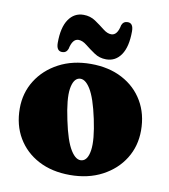

<svg xmlns="http://www.w3.org/2000/svg" viewBox="-79 -754 736 834"><g transform="rotate(10 288.5 -337.0)"><path d="M292 -479Q371.5 -479 431 -447.5Q490.5 -416 523.2 -360.2Q556 -304.5 556 -231.5Q556 -162.5 521.8 -107.5Q487.5 -52.5 426.2 -20.2Q365 12 284.5 12Q205 12 145.8 -19.2Q86.5 -50.5 53.5 -106.2Q20.5 -162 20.5 -235.5Q20.5 -304 55 -359Q89.5 -414 150.8 -446.5Q212 -479 292 -479ZM326 -60Q351 -65.5 357.5 -111Q364 -156.5 345 -246Q326 -335.5 301.8 -374.2Q277.5 -413 251.5 -407Q227 -401 220.2 -356.5Q213.5 -312 233 -221Q251.5 -131.5 275.8 -92.8Q300 -54 326 -60ZM352.5 -510Q323 -510 299.8 -525.8Q276.5 -541.5 257.2 -557Q238 -572.5 220.5 -572.5Q194 -572.5 184.5 -526.5Q177.5 -508 159 -508Q133.5 -508 133.5 -544.5Q133.5 -612.5 157.8 -648Q182 -683.5 223.5 -683.5Q253 -683.5 276.2 -667.8Q299.5 -652 318.8 -636.5Q338 -621 355.5 -621Q382.5 -621 391.5 -667.5Q398.5 -685.5 417.5 -685.5Q442.5 -685.5 442.5 -649.5Q442.5 -581 418.2 -545.5Q394 -510 352.5 -510Z"/></g></svg>

Font: Fraunces 72pt S050 Black
Style: Regular
Weight: 900
Version: Version 1.000; ttfautohint (v1.8.3)